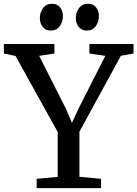

<svg xmlns="http://www.w3.org/2000/svg" viewBox="-33 -970 708 990"><path d="M264.5 -58V-289.5L47 -681.5L-13 -694V-743H247.5V-694L169 -682L305.5 -412L338 -336.5L373 -412L510 -682L428 -694V-743H655.5V-694L590.5 -682.5L376.5 -291V-58.5L488 -48V0H156V-48ZM227.5 -812.5Q201.5 -812.5 187 -831.5Q172.5 -850.5 172.5 -876.5Q172.5 -905.5 188.8 -928Q205 -950.5 235 -950.5H236Q262.5 -950.5 277 -931.8Q291.5 -913 291.5 -886.5Q291.5 -858 275.2 -835.2Q259 -812.5 228.5 -812.5ZM413.5 -812.5Q387.5 -812.5 372.8 -831.5Q358 -850.5 358 -876.5Q358 -905.5 374.2 -928Q390.5 -950.5 421 -950.5H422Q448 -950.5 462.5 -931.8Q477 -913 477 -886.5Q477 -858 460.8 -835.2Q444.5 -812.5 414.5 -812.5Z"/></svg>

Font: Merriweather 24pt
Style: Regular
Weight: 400
Designer: Eben Sorkin
Foundry: Eben Sorkin
Version: Version 2.100